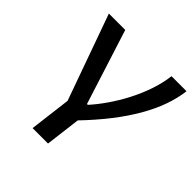

<svg xmlns="http://www.w3.org/2000/svg" viewBox="-182 -631 986 986"><g transform="rotate(45 311.0 -137.5)"><path d="M313 -76H307L177 -484H58L225 -17L197 209H309L333 17C507 -164 604 -331 622 -484H513C495 -333 399 -171 313 -76Z"/></g></svg>

Font: Gamestation Extended
Style: Italic
Weight: 400
Width: 7
Designer: Jonas Hecksher
Foundry: Jonas Hecksher, Playtypeª, e-types AS
Version: Version 1.003